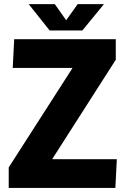

<svg xmlns="http://www.w3.org/2000/svg" viewBox="-20 -920 620 940"><path d="M22.7 -100.5 334 -585.5V-587.3H42.3L49.5 -728H546.8V-627.5L236.5 -142.5V-140.7H552L544.8 0H22.7ZM223.2 -770.7 120.5 -899.7H248.3L304 -821L360.2 -899.7H488.8L383.2 -770.7Z"/></svg>

Font: Murecho Thin
Style: Regular
Weight: 100
Designer: Neil Summerour
Foundry: Positype
Version: Version 1.010